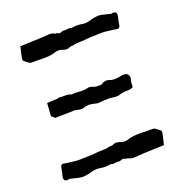

<svg xmlns="http://www.w3.org/2000/svg" viewBox="-131 -840 912 961"><g transform="rotate(-20 325.0 -359.0)"><path d="M163.6 -618.2 97.2 -619.1Q92.3 -619.1 64.9 -642.1Q64 -646 64 -650.9Q64 -658.2 77.6 -714.4Q85.9 -714.4 191.4 -718.8Q224.1 -721.7 234.4 -721.7L244.1 -721.2Q249 -721.2 253.7 -718.5Q258.3 -715.8 262.2 -715.8Q264.2 -712.9 266.1 -712.9Q267.6 -712.9 269.5 -714.8Q278.3 -709 285.6 -709Q291 -709 295.9 -711.7Q300.8 -714.4 306.6 -714.4L318.4 -713.4Q321.3 -713.4 336.9 -715.8L351.6 -712.9Q365.7 -715.8 379.9 -715.8Q388.2 -715.8 397 -714.8Q408.2 -711.9 419.4 -711.9Q433.1 -711.9 446.3 -715.8Q470.7 -723.6 495.6 -725.1Q509.3 -725.1 527.8 -719.7Q555.2 -713.4 559.6 -711.4Q567.4 -713.4 572.8 -713.4Q588.9 -713.4 588.9 -697.8Q588.9 -684.6 584 -673.8Q580.6 -651.4 578.6 -643.1Q575.7 -629.4 565.4 -629.4Q550.3 -632.3 501 -638.2Q495.1 -638.7 481 -638.7Q413.1 -637.7 391.6 -634.3Q377 -632.8 356.9 -632.8Q344.2 -632.8 335.4 -629.9Q324.2 -627.4 312.5 -627.4Q300.8 -621.1 290 -621.1Q280.3 -621.1 270.3 -625.5Q260.3 -629.9 249 -629.9Q236.3 -629.9 223.1 -624.5Q203.1 -618.2 163.6 -618.2ZM443.4 -313.5Q436.5 -313.5 429.7 -314.9Q415.5 -317.4 401.4 -317.4Q380.4 -317.4 343.8 -314Q310.5 -321.8 302.7 -321.8Q278.3 -320.8 262.2 -314H259.8Q253.9 -314 239.7 -316.9Q222.2 -320.8 216.3 -320.8Q214.4 -320.8 212.9 -319.8Q134.8 -317.9 119.1 -317.9L101.6 -333.5L106.4 -401.9Q116.2 -401.9 160.6 -404.3Q170.4 -407.2 171.9 -407.2Q181.6 -405.8 192.4 -405.8L206.1 -406.2Q221.2 -406.2 235.8 -400.4Q245.1 -401.4 254.4 -401.4Q264.2 -401.4 272.9 -400.4Q281.7 -399.4 289.6 -399.4Q305.2 -399.4 321.8 -402.8Q326.2 -404.3 330.6 -404.3Q341.8 -404.3 353 -398.4Q360.8 -395 368.7 -395H393.6Q408.2 -406.2 423.3 -406.2Q433.1 -406.2 443.4 -401.4Q453.1 -398.4 466.3 -398.4Q484.4 -398.4 508.8 -404.8Q518.1 -404.8 526.4 -402.8Q534.7 -400.9 538.6 -392.6Q542.5 -384.3 542.5 -378.4Q542.5 -374.5 541 -371.6Q536.1 -360.8 536.1 -329.6Q522.5 -322.8 505.9 -322.8Q492.2 -322.8 481.4 -320.8Q477.5 -319.8 473.6 -319.8Q467.3 -318.8 461.9 -316.4Q452.6 -313.5 443.4 -313.5ZM494.1 -100.1 563 -99.1Q568.4 -99.1 596.7 -76.2Q597.7 -72.3 597.7 -67.4Q597.7 -60.1 583.5 -3.9Q574.7 -3.9 465.3 0.5Q431.2 3.9 420.9 3.9L410.6 2.9Q405.3 2.9 400.4 0.2Q395.5 -2.4 391.6 -2.4Q389.6 -4.9 387.7 -4.9Q385.7 -4.9 384.3 -3.4Q375 -9.3 367.2 -9.3Q361.8 -9.3 356.7 -6.6Q351.6 -3.9 345.7 -3.9L333.5 -4.9Q330.1 -4.9 314 -2.4L298.8 -5.4Q284.2 -2.4 269.5 -2.4Q260.7 -2.4 251.5 -3.4Q239.7 -6.3 228.5 -6.3Q213.9 -6.3 200.2 -2.4Q174.8 5.4 148.9 6.8Q134.8 6.8 115.7 1.5Q87.4 -4.9 82.5 -6.8Q74.7 -4.9 68.8 -4.9Q52.2 -4.9 52.2 -20.5Q52.2 -33.7 57.1 -44.4Q61 -66.9 63 -75.2Q65.9 -88.9 76.7 -88.9Q92.3 -85.9 143.6 -80.1Q149.9 -79.6 164.6 -79.6Q234.9 -80.6 257.3 -84Q272.5 -85.4 293.5 -85.4Q306.6 -85.4 315.4 -88.4Q327.1 -90.8 339.4 -90.8Q351.6 -97.2 362.8 -97.2Q373 -97.2 383.5 -92.8Q394 -88.4 405.3 -88.4Q418.5 -88.4 432.1 -93.8Q452.6 -100.1 494.1 -100.1Z"/></g></svg>

Font: Kurland
Style: Regular
Weight: 400
Designer: GGBot
Version: 0.22